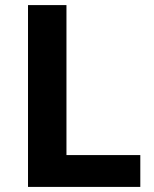

<svg xmlns="http://www.w3.org/2000/svg" viewBox="-20 -734 605 754"><path d="M90 0V-714H241V-125H531V0Z"/></svg>

Font: Noto Sans Javanese
Style: Regular
Weight: 400
Designer: Monotype Design Team
Foundry: Monotype Imaging Inc.
Version: Version 2.004